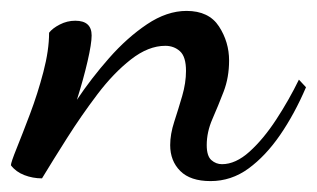

<svg xmlns="http://www.w3.org/2000/svg" viewBox="-58 -312 581 352"><path d="M328 20Q291 20 272.5 1.5Q254 -17 254 -46Q254 -66 261.5 -89Q269 -112 276 -136Q283 -160 283 -182Q283 -208 272 -218Q261 -228 245 -228Q214 -228 182 -203Q150 -178 120.5 -139Q91 -100 65 -59Q39 -18 19 15Q2 15 -13.5 9Q-29 3 -38 -9Q-38 -14 -27.5 -40Q-17 -66 -3 -103Q11 -140 21.5 -180Q32 -220 32 -252Q38 -260 51.5 -267Q65 -274 80 -274Q110 -274 110 -247Q110 -232 102.5 -199.5Q95 -167 83 -129Q109 -168 142 -205.5Q175 -243 211.5 -267.5Q248 -292 284 -292Q325 -292 343.5 -263.5Q362 -235 362 -201Q362 -170 352 -144Q342 -118 331.5 -94Q321 -70 321 -46Q321 -26 329.5 -18.5Q338 -11 349 -11Q374 -11 399.5 -34Q425 -57 448.5 -93Q472 -129 490 -166L503 -152Q482 -103 455.5 -64.5Q429 -26 397.5 -3Q366 20 328 20Z"/></svg>

Font: Dancing Script Medium
Style: Regular
Weight: 500
Designer: Pablo Impallari
Foundry: Pablo Impallari
Version: Version 2.000